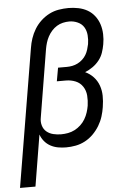

<svg xmlns="http://www.w3.org/2000/svg" viewBox="-62 -789 724 1040"><g transform="rotate(-5 300.0 -269.0)"><path d="M4 205 129 -545Q133 -571 141.5 -596.5Q150 -622 164.5 -646Q179 -670 200 -689.5Q221 -709 245.5 -721.5Q270 -734 297 -738.5Q324 -743 350 -743Q377 -743 404 -737.5Q431 -732 453.5 -719Q476 -706 492 -685Q508 -664 516 -639Q524 -614 525 -586Q526 -558 521 -531Q517 -508 509.5 -486Q502 -464 487 -445Q472 -426 452 -412Q432 -398 410 -389Q436 -377 455 -356.5Q474 -336 483.5 -309.5Q493 -283 493.5 -253.5Q494 -224 489 -194Q489 -194 489 -194Q489 -194 489 -194V-193Q485 -167 477 -141.5Q469 -116 454.5 -92Q440 -68 420 -48Q400 -28 375.5 -15Q351 -2 324.5 3Q298 8 272 8Q250 8 228 4Q206 0 187 -10.5Q168 -21 154.5 -37.5Q141 -54 134 -74L88 205ZM251 -65Q270 -65 289 -68.5Q308 -72 325.5 -81Q343 -90 358 -104Q373 -118 383 -135Q393 -152 399 -170.5Q405 -189 408 -207Q412 -234 410 -261.5Q408 -289 393.5 -311Q379 -333 354.5 -343Q330 -353 302 -353H253L266 -426H314Q329 -426 344 -429Q359 -432 373 -439Q387 -446 399 -457Q411 -468 419 -481.5Q427 -495 431.5 -510Q436 -525 439 -539Q443 -563 441 -587.5Q439 -612 427.5 -631Q416 -650 394 -660Q372 -670 348 -670Q331 -670 313.5 -666Q296 -662 280.5 -652.5Q265 -643 252.5 -629Q240 -615 231.5 -599Q223 -583 218 -566.5Q213 -550 210 -533L149 -163Q145 -142 151 -121.5Q157 -101 172.5 -88Q188 -75 209 -70Q230 -65 251 -65Z"/></g></svg>

Font: Iosevka Curly Slab ExObl
Style: Regular
Weight: 400
Width: 7
Italic angle: -9°
Monospace: yes
Designer: Belleve Invis
Foundry: Belleve Invis
Version: Version 11.1.0; ttfautohint (v1.8.3)